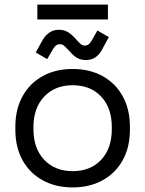

<svg xmlns="http://www.w3.org/2000/svg" viewBox="-20 -804 634 838"><path d="M47 -238V-251Q47 -327 78.5 -384Q110 -441 166.5 -472Q223 -503 297 -503Q371 -503 427.5 -472Q484 -441 515.5 -384Q547 -327 547 -251V-238Q547 -161 515.5 -104.5Q484 -48 427.5 -17Q371 14 297 14Q223 14 166.5 -17Q110 -48 78.5 -104.5Q47 -161 47 -238ZM468 -240V-249Q468 -333 421.5 -382.5Q375 -432 297 -432Q220 -432 173 -382.5Q126 -333 126 -249V-240Q126 -156 173 -106.5Q220 -57 297 -57Q375 -57 421.5 -106.5Q468 -156 468 -240ZM186 -546 136 -575 167 -631Q179 -651 196.5 -662.5Q214 -674 237 -674Q258 -674 273.5 -665.5Q289 -657 307 -638Q319 -624 329 -614.5Q339 -605 350 -605Q361 -605 368 -611.5Q375 -618 381 -628L405 -671L455 -642L424 -585Q413 -565 396 -553.5Q379 -542 355 -542Q334 -542 318 -550.5Q302 -559 285 -579Q273 -592 263 -601.5Q253 -611 242 -611Q230 -611 223 -604.5Q216 -598 211 -589ZM143 -719V-784H451V-719Z"/></svg>

Font: Space Grotesk Frontify
Style: Regular
Weight: 400
Designer: Florian Karsten
Version: Version 2.000